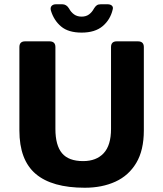

<svg xmlns="http://www.w3.org/2000/svg" viewBox="-20 -861 766 901"><path d="M378 20Q224 20 147.5 -45Q71 -110 71 -249V-640Q71 -667 98 -667H212Q240 -667 240 -640V-256Q240 -179 271 -142Q302 -105 370 -105Q432 -105 466.5 -142Q501 -179 501 -256V-640Q501 -667 528 -667H627Q655 -667 655 -640V-249Q655 -156 619.5 -96.5Q584 -37 521.5 -8.5Q459 20 378 20ZM363 -708Q301 -708 267 -736.5Q233 -765 219 -811Q215 -825 222 -833Q229 -841 243 -841H272Q292 -841 304 -821Q313 -804 327.5 -793.5Q342 -783 363 -783Q384 -783 398 -793.5Q412 -804 421 -821Q427 -831 434 -836Q441 -841 453 -841H484Q498 -841 505 -834.5Q512 -828 509 -817Q498 -769 462 -738.5Q426 -708 363 -708Z"/></svg>

Font: Pitagon Sans
Style: Bold
Weight: 700
Designer: Travis Tran
Foundry: Pitagon
Version: Version 1.001; ttfautohint (v1.8.4.7-5d5b);gftools[0.9.26]